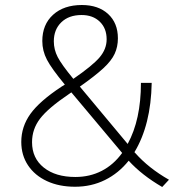

<svg xmlns="http://www.w3.org/2000/svg" viewBox="-20 -739 695 767"><path d="M655 -21 628 8Q547 -39 494 -97Q454 -47 399.5 -20Q345 7 280 7Q216 7 167.5 -15.5Q119 -38 92 -78.5Q65 -119 65 -172Q65 -233 101.5 -284Q138 -335 226 -393L239 -401Q186 -465 167.5 -500.5Q149 -536 149 -575Q149 -641 192 -680Q235 -719 307 -719Q373 -719 412 -683Q451 -647 451 -586Q451 -552 438 -524Q425 -496 392.5 -466Q360 -436 299 -393L490 -164Q543 -261 543 -408H586Q583 -240 517 -131L520 -128Q574 -67 655 -21ZM273 -424Q350 -477 378 -510Q406 -543 406 -582Q406 -626 378.5 -652.5Q351 -679 306 -679Q255 -679 225 -650Q195 -621 195 -574Q195 -541 210.5 -511Q226 -481 273 -424ZM468 -128 265 -370 255 -363Q172 -307 140 -265Q108 -223 108 -171Q108 -107 155 -69.5Q202 -32 281 -32Q339 -32 386.5 -56.5Q434 -81 468 -128Z"/></svg>

Font: Muli ExtraLight
Style: Italic
Weight: 275
Italic angle: -4.541°
Designer: Vernon Adams
Foundry: Vernon Adams
Version: Version 2.001